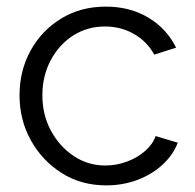

<svg xmlns="http://www.w3.org/2000/svg" viewBox="-20 -550 589 580"><path d="M301 10Q225 10 166 -27.5Q107 -65 73 -126.5Q39 -188 39 -262Q39 -336 72 -396.5Q105 -457 164 -493.5Q223 -530 300 -530Q373 -530 428.5 -496.5Q484 -463 512 -406L446 -385Q424 -425 384.5 -447.5Q345 -470 297 -470Q244 -470 201.5 -443Q159 -416 133.5 -368.5Q108 -321 108 -262Q108 -203 134 -155Q160 -107 203 -78.5Q246 -50 298 -50Q332 -50 364 -62Q396 -74 419 -94.5Q442 -115 450 -139L517 -119Q503 -82 471 -52.5Q439 -23 395 -6.5Q351 10 301 10Z"/></svg>

Font: Raleway
Style: Regular
Weight: 400
Designer: Matt McInerney, Pablo Impallari, Rodrigo Fuenzalida
Foundry: Matt McInerney, Pablo Impallari, Rodrigo Fuenzalida
Version: Version 4.101;RELEASE